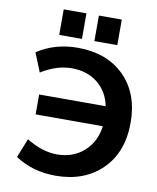

<svg xmlns="http://www.w3.org/2000/svg" viewBox="-101 -1023 910 1113"><g transform="rotate(10 354.0 -467.0)"><path d="M127.9 -318.4V-435.5H519.5Q503.9 -517.6 442.4 -567.9Q380.9 -618.2 288.1 -618.2Q200.2 -618.2 109.4 -561.5L64.5 -672.9Q168 -741.2 301.8 -741.2Q474.6 -741.2 576.7 -639.6Q678.7 -538.1 678.7 -365.2Q678.7 -192.4 575.2 -90.3Q471.7 11.7 301.8 11.7Q168 11.7 64.5 -56.6L109.4 -168.9Q200.2 -112.3 288.1 -111.3Q383.8 -111.3 447.8 -168.5Q511.7 -225.6 523.4 -318.4ZM182.6 -795.9V-946.3H316.4V-795.9ZM389.6 -795.9V-946.3H524.4V-795.9Z"/></g></svg>

Font: Nasu
Style: Bold
Weight: 700
Designer: Ryoko NISHIZUKA (kana &amp; ideographs); Paul D. Hunt (Latin, Greek &amp; Cyrillic); Wenlong ZHANG (bopomofo); Sandoll C
Version: Version 2014.1215